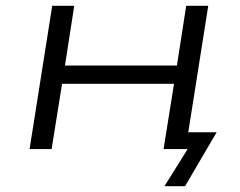

<svg xmlns="http://www.w3.org/2000/svg" viewBox="-20 -514 829 662"><path d="M547 128 627 0H547L556 -58H727L618 128ZM82 0 160 -494H236L204 -288H590L622 -494H698L620 0H544L580 -225H194L158 0Z"/></svg>

Font: Nunito Sans 7pt Expanded Light
Style: Italic
Weight: 300
Width: 7
Italic angle: -9°
Designer: Vernon Adams
Foundry: Vernon Adams
Version: Version 3.101;gftools[0.9.27]